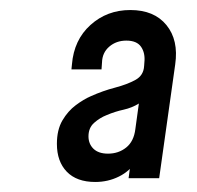

<svg xmlns="http://www.w3.org/2000/svg" viewBox="-20 -780 392 383"><path d="M170 -417Q133 -417 113.2 -437.5Q93.5 -458 93.5 -493Q93.5 -521 104.5 -539.8Q115.5 -558.5 131.2 -570.2Q147 -582 161 -588Q185.5 -599 209.5 -605.2Q233.5 -611.5 250 -620.5Q266.5 -629.5 267.5 -648.5L268 -655.5Q270 -674 261.5 -686.5Q253 -699 232 -699Q212 -699 198 -687Q184 -675 183.5 -655.5L182.5 -641.5H122.5L123.5 -651.5Q127.5 -700.5 160.5 -730.2Q193.5 -760 240 -760Q287.5 -760 312 -730Q336.5 -700 329.5 -651.5L297.5 -424.5H236.5L243 -473L252.5 -459.5Q239 -438.5 217.2 -427.8Q195.5 -417 170 -417ZM195.5 -473.5Q216.5 -473.5 231.8 -485.8Q247 -498 250 -522.5L257 -573.5Q243.5 -565 226.5 -561.2Q209.5 -557.5 193 -550.5Q179 -545 167.8 -535Q156.5 -525 156.5 -508Q156.5 -493 166.5 -483.2Q176.5 -473.5 195.5 -473.5Z"/></svg>

Font: Mohave Light Medium
Style: Italic
Weight: 500
Italic angle: -8°
Version: Version 2.003